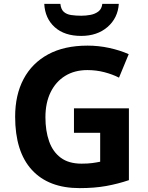

<svg xmlns="http://www.w3.org/2000/svg" viewBox="-20 -959 764 989"><path d="M361 -401H644V-31Q588 -12 527.5 -1Q467 10 390 10Q230 10 144 -84Q58 -178 58 -358Q58 -470 101.5 -552Q145 -634 228 -679Q311 -724 431 -724Q488 -724 543 -712Q598 -700 643 -680L593 -559Q560 -576 518 -587Q476 -598 430 -598Q364 -598 315.5 -568Q267 -538 240.5 -483.5Q214 -429 214 -355Q214 -285 233 -231Q252 -177 293 -146.5Q334 -116 400 -116Q432 -116 454.5 -119Q477 -122 496 -126V-275H361ZM592 -939Q587 -866 534 -820Q481 -774 398 -774Q312 -774 262 -819Q212 -864 208 -939H291Q294 -911 308.5 -898Q323 -885 347 -881.5Q371 -878 399 -878Q423 -878 446.5 -882.5Q470 -887 487 -900Q504 -913 507 -939Z"/></svg>

Font: Noto Sans Telugu
Style: Bold
Weight: 700
Designer: Jelle Bosma - Monotype Design Team
Foundry: Monotype Imaging Inc.
Version: Version 2.005; ttfautohint (v1.8.4.7-5d5b)